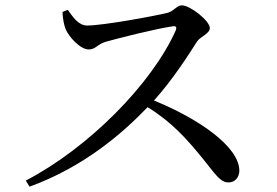

<svg xmlns="http://www.w3.org/2000/svg" viewBox="-20 -713 1040 722"><path d="M215 -668C216 -641 221 -618 227 -603C239 -575 281 -527 314 -527C340 -527 346 -547 378 -556C431 -571 567 -605 629 -614C640 -616 646 -613 641 -599C551 -397 312 -156 77 -34L91 -11C297 -86 442 -213 535 -310C626 -254 682 -191 743 -116C790 -58 808 -27 839 -27C866 -27 880 -49 880 -71C880 -163 722 -269 559 -335C630 -414 688 -505 721 -557C734 -576 769 -586 769 -608C769 -634 696 -693 663 -693C646 -693 633 -671 611 -665C558 -652 367 -617 308 -617C274 -617 253 -651 235 -676Z"/></svg>

Font: Noto Serif JP Medium
Style: Regular
Weight: 500
Designer: Ryoko NISHIZUKA 西塚涼子 (kana & ideographs); Frank Grießhammer (Latin, Greek & Cyrillic); Wenlong ZHANG 张文龙 (bopomofo); San
Foundry: Adobe
Version: Version 2.001;hotconv 1.1.0;makeotfexe 2.6.0